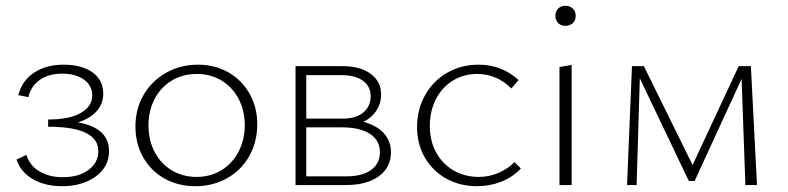

<svg xmlns="http://www.w3.org/2000/svg" viewBox="-20 -638 2716 662"><path d="M356 -117Q356 -63 310 -29.5Q264 4 194 4Q135 4 93 -20.5Q51 -45 37 -88L71 -104Q83 -66 117 -46.5Q151 -27 196 -27Q251 -27 285 -52Q319 -77 319 -117Q319 -201 146 -201V-226Q219 -226 258.5 -248.5Q298 -271 298 -309Q298 -343 269.5 -363.5Q241 -384 194 -384Q147 -384 116.5 -362Q86 -340 78 -303L43 -310Q56 -360 97.5 -387.5Q139 -415 199 -415Q262 -415 299 -388.5Q336 -362 336 -315Q336 -280 313 -254.5Q290 -229 249 -216Q356 -197 356 -117Z M447 -202Q447 -262 475 -310.5Q503 -359 552.5 -387Q602 -415 663 -415Q721 -415 767.5 -388.5Q814 -362 840.5 -315Q867 -268 867 -210Q867 -149 839.5 -100Q812 -51 763 -23.5Q714 4 653 4Q594 4 547 -22.5Q500 -49 473.5 -96Q447 -143 447 -202ZM824 -206Q824 -257 802.5 -297.5Q781 -338 743.5 -360.5Q706 -383 659 -383Q610 -383 572 -360Q534 -337 513 -296.5Q492 -256 492 -206Q492 -154 513.5 -113.5Q535 -73 572.5 -50.5Q610 -28 658 -28Q706 -28 744 -51.5Q782 -75 803 -116Q824 -157 824 -206Z M1328 -113Q1328 -61 1286.5 -30.5Q1245 0 1173 0H999V-410H1160Q1222 -410 1258 -383.5Q1294 -357 1294 -312Q1294 -282 1278 -257Q1262 -232 1233 -218Q1278 -206 1303 -179Q1328 -152 1328 -113ZM1036 -379V-229H1162Q1207 -229 1232.5 -250Q1258 -271 1258 -307Q1258 -340 1231.5 -359.5Q1205 -379 1156 -379ZM1290 -113Q1290 -154 1255.5 -176.5Q1221 -199 1157 -199H1036V-30H1175Q1229 -30 1259.5 -52Q1290 -74 1290 -113Z M1418 -200Q1418 -260 1445.5 -309.5Q1473 -359 1521.5 -387Q1570 -415 1630 -415Q1710 -415 1768 -362L1743 -333Q1693 -383 1625 -383Q1578 -383 1540.5 -359.5Q1503 -336 1482.5 -295Q1462 -254 1462 -204Q1462 -152 1484 -112Q1506 -72 1544.5 -50Q1583 -28 1631 -28Q1666 -28 1698 -41.5Q1730 -55 1754 -79L1776 -57Q1746 -26 1707 -11Q1668 4 1625 4Q1566 4 1519 -22Q1472 -48 1445 -94.5Q1418 -141 1418 -200Z M1909 -407 1951 -414V0H1909ZM1895 -583Q1895 -599 1904.5 -608.5Q1914 -618 1930 -618Q1945 -618 1955 -608.5Q1965 -599 1965 -583Q1965 -568 1955 -558.5Q1945 -549 1930 -549Q1914 -549 1904.5 -558.5Q1895 -568 1895 -583Z M2550 0 2537 -366 2375 -14H2355L2186 -368L2175 0H2142L2159 -410H2200L2368 -69L2527 -410H2569L2590 0Z"/></svg>

Font: Ysabeau Light
Style: Regular
Weight: 300
Designer: Christian Thalmann (Catharsis Fonts)
Version: Version 0.003